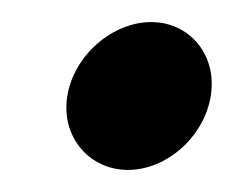

<svg xmlns="http://www.w3.org/2000/svg" viewBox="-20 -154 228 174"><path d="M41 -67C35 -30 61 0 96 0C131 0 165 -30 171 -67C177 -104 152 -134 117 -134C82 -134 47 -104 41 -67Z"/></svg>

Font: Ampere
Style: ExtIta
Weight: 400
Version: Version 1